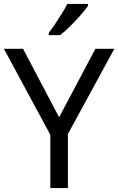

<svg xmlns="http://www.w3.org/2000/svg" viewBox="-20 -964 606 984"><path d="M283 -363 469 -714H566L328 -277V0H238V-273L0 -714H98ZM431 -934Q419 -916 394 -887.5Q369 -859 340.5 -830.5Q312 -802 288 -784H230V-796Q245 -815 262.5 -841Q280 -867 297 -894.5Q314 -922 325 -944H431Z"/></svg>

Font: Noto Sans Thai Looped
Style: Regular
Weight: 400
Designer: Sasikarn Vongin, Ben Mitchell
Foundry: The Fontpad Ltd
Version: Version 1.001; ttfautohint (v1.8.4.7-5d5b)